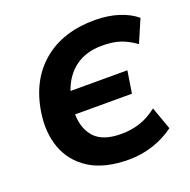

<svg xmlns="http://www.w3.org/2000/svg" viewBox="-129 -841 965 977"><g transform="rotate(-20 354.0 -352.5)"><path d="M409 11Q276 11 195.5 -40Q115 -91 83.5 -177Q52 -263 69 -370Q95 -535 204.5 -626Q314 -717 489 -716Q558 -715 614 -697Q670 -679 708 -647L655 -524Q613 -554 573 -567.5Q533 -581 475 -581Q389 -581 331 -539Q273 -497 246 -419H554L535 -299H227Q229 -218 273.5 -171.5Q318 -125 415 -125Q469 -125 516.5 -140.5Q564 -156 610 -192L654 -69Q603 -31 539.5 -10Q476 11 409 11Z"/></g></svg>

Font: Mulish ExtraBold
Style: Italic
Weight: 800
Italic angle: -9°
Designer: Vernon Adams
Foundry: Vernon Adams
Version: Version 3.603; ttfautohint (v1.8.3)